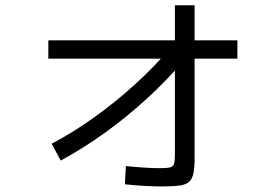

<svg xmlns="http://www.w3.org/2000/svg" viewBox="-20 -661 1040 715"><path d="M172.3 -125.7Q251.6 -167.4 331 -224.2Q410.3 -281 483 -347Q555.6 -413 614.6 -482.7L667.3 -439Q603.3 -363.6 527.8 -294.5Q452.3 -225.3 371 -166.8Q289.7 -108.3 206 -63ZM583.3 33.3Q554 33.3 517.3 31.2Q480.7 29 445 25.3L449 -42.7Q481.3 -39 516.3 -36.9Q551.3 -34.7 574.7 -34.7Q601.6 -34.7 613.1 -37.5Q624.6 -40.4 628 -50.9Q631.3 -61.4 631.3 -84V-641.3H704.7V-73.3Q704.7 -37.7 700.5 -16.5Q696.4 4.7 684.5 15.7Q672.7 26.7 648.4 30Q624 33.3 583.3 33.3ZM160 -442.6V-510.7H864V-442.6Z"/></svg>

Font: M PLUS 2 Thin
Style: Regular
Weight: 100
Designer: Coji Morishita
Foundry: UNDERFOREST DESIGN
Version: Version 1.001